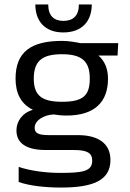

<svg xmlns="http://www.w3.org/2000/svg" viewBox="-20 -668 587 864"><path d="M197 -648H139C139 -573 182 -522 265 -522C349 -522 393 -573 393 -648H335C335 -597 309 -574 265 -574C223 -574 197 -597 197 -648ZM395 55C395 104 350 110 250 110C188 110 117 101 64 83V151C112 168 183 176 254 176C397 176 477 145 477 52C477 -21 424 -60 330 -60H199C151 -60 136 -70 136 -93C136 -128 180 -151 221 -153C243 -150 257 -148 279 -148C406 -148 466 -209 466 -314C466 -356 453 -392 423 -418H509L512 -474H341C323 -478 288 -484 259 -484C118 -484 50 -433 50 -314C50 -249 74 -200 128 -174C78 -159 54 -120 54 -81C54 -24 98 7 185 7H311C374 7 395 21 395 55ZM259 -210C166 -210 132 -240 132 -314C132 -394 170 -424 259 -424C350 -424 384 -391 384 -314C384 -237 353 -210 259 -210Z"/></svg>

Font: Kanit Light
Style: Regular
Weight: 300
Designer: Katatrad Team
Foundry: CadsonDemak
Version: Version 1.000;PS 001.000;hotconv 1.0.88;makeotf.lib2.5.64775